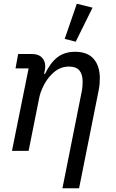

<svg xmlns="http://www.w3.org/2000/svg" viewBox="-20 -807 618 1027"><path d="M44 0 133 -441H63L77 -518H152Q186 -518 204 -499.5Q222 -481 222 -452Q222 -439 218 -423L216 -412H221Q249 -471 287 -500.5Q325 -530 382 -530Q448 -530 481 -492Q514 -454 514 -388Q514 -373 512.5 -356Q511 -339 507 -320L403 200H314L417 -317Q420 -332 421 -346Q422 -360 422 -370Q422 -410 404.5 -430.5Q387 -451 348 -451Q296 -451 255 -408Q231 -384 213.5 -349.5Q196 -315 190 -285L133 0ZM385 -584 326 -599 391 -787 475 -766Z"/></svg>

Font: IBM Plex Sans Text
Style: Italic
Weight: 450
Italic angle: -11°
Designer: Mike Abbink, Paul van der Laan, Pieter van Rosmalen
Foundry: Bold Monday
Version: Version 3.005